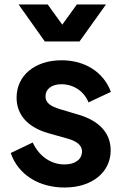

<svg xmlns="http://www.w3.org/2000/svg" viewBox="-20 -825 554 857"><path d="M335 -640 453 -805H323L258 -715L193 -805H63L180 -640ZM268 12C391 12 474 -56 474 -154C474 -231 423 -285 334 -312L247 -338C209 -350 183 -364 183 -395C183 -427 210 -449 254 -449C309 -449 356 -417 375 -368L475 -415C442 -504 358 -556 255 -556C137 -556 54 -489 54 -389C54 -314 102 -258 194 -231L283 -206C317 -196 346 -180 346 -149C346 -114 316 -91 268 -91C207 -91 154 -128 126 -189L28 -142C60 -47 152 12 268 12Z"/></svg>

Font: Plus Jakarta Sans
Style: Bold
Weight: 700
Designer: Gumpita Rahayu
Foundry: Tokotype
Version: Version 2.071;gftools[0.9.30]